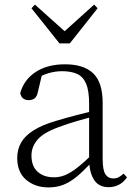

<svg xmlns="http://www.w3.org/2000/svg" viewBox="-20 -802 586 836"><path d="M191 14Q133 14 94 -19Q55 -52 55 -114Q55 -151 71.5 -180.5Q88 -210 125.5 -234Q163 -258 225 -276Q268 -289 312.5 -300.5Q357 -312 397 -321V-297Q357 -287 315.5 -275Q274 -263 237 -249Q170 -225 143.5 -194Q117 -163 117 -125Q117 -78 144 -54Q171 -30 215 -30Q240 -30 263.5 -39.5Q287 -49 316.5 -72Q346 -95 386 -134L392 -89H373Q341 -55 313 -32Q285 -9 256 2.5Q227 14 191 14ZM453 13Q411 13 390.5 -17.5Q370 -48 368 -102V-106V-350Q368 -407 355 -437.5Q342 -468 316 -480Q290 -492 250 -492Q220 -492 190 -483Q160 -474 128 -454L164 -482L145 -402Q141 -382 131 -374Q121 -366 105 -366Q74 -366 68 -397Q85 -456 136 -489Q187 -522 263 -522Q345 -522 386 -482.5Q427 -443 427 -354V-113Q427 -61 439 -43Q451 -25 473 -25Q486 -25 496 -30Q506 -35 518 -46L533 -30Q518 -8 497.5 2.5Q477 13 453 13ZM132 -782 285 -645H238L390 -782L405 -766L284 -613H239L117 -766Z"/></svg>

Font: Noto Serif TC
Style: Regular
Weight: 200
Designer: Ryoko NISHIZUKA 西塚涼子 (kana & ideographs); Frank Grießhammer (Latin, Greek & Cyrillic); Wenlong ZHANG 张文龙 (bopomofo); San
Foundry: Adobe
Version: Version 2.001;hotconv 1.1.0;makeotfexe 2.6.0